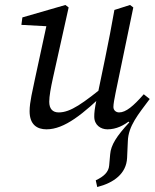

<svg xmlns="http://www.w3.org/2000/svg" viewBox="-20 -507 622 772"><path d="M371 245C438 228 488 191 491 128L494 61C496 -1 536 -47 582 -109H552L494 -20L500 -15C449 40 426 76 423 113L419 158C417 185 397 203 365 218L371 245ZM167 13C239 13 314 -48 413 -144V-172C313 -91 264 -55 216 -55C192 -55 178 -69 178 -98C178 -120 184 -153 193 -194L256 -477L243 -487L70 -437L66 -407L178 -401L171 -423L120 -187C112 -147 99 -97 99 -60C99 -5 130 13 167 13ZM412 13C483 13 536 -49 582 -109L558 -128C516 -80 486 -55 459 -55C447 -55 436 -63 436 -77C436 -89 440 -110 445 -135L516 -477L503 -487L440 -467C429 -403 416 -338 403 -274L369 -110C360 -69 359 -52 359 -38C359 -4 385 13 412 13Z"/></svg>

Font: Source Serif Variable
Style: Italic
Weight: 389
Italic angle: -12°
Designer: Frank Grießhammer
Foundry: Adobe Systems Incorporated
Version: Version 3.001;hotconv 1.0.111;makeotfexe 2.5.65597